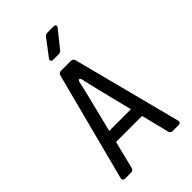

<svg xmlns="http://www.w3.org/2000/svg" viewBox="-276 -1051 1153 1153"><g transform="rotate(-45 300.0 -475.0)"><path d="M73 0Q63 0 58.5 -6Q54 -12 56 -22L236 -713Q241 -730 258 -730H343Q360 -730 365 -713L544 -22Q546 -12 542 -6Q538 0 527 0H477Q460 0 455 -17L411 -194H190L146 -17Q141 0 124 0ZM208 -270H392L336 -495Q328 -527 322 -554.5Q316 -582 311 -603Q308 -617 300 -617Q292 -617 289 -603Q285 -582 278.5 -555Q272 -528 264 -496ZM273 -810Q261 -810 257 -817Q253 -824 260 -834L339 -938Q348 -950 363 -950H414Q427 -950 430.5 -943Q434 -936 426 -926L343 -822Q334 -810 319 -810Z"/></g></svg>

Font: Pitagon Sans Mono
Style: Regular
Weight: 400
Monospace: yes
Designer: Travis Tran
Foundry: Pitagon
Version: Version 1.001;gftools[0.9.26]